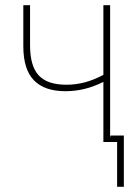

<svg xmlns="http://www.w3.org/2000/svg" viewBox="-20 -548 540 741"><path d="M379 0V-232Q341 -213 305 -204.5Q269 -196 232 -196Q152 -196 111 -238Q70 -280 70 -370V-528H96V-373Q96 -293 129.5 -257Q163 -221 236 -221Q272 -221 306.5 -230Q341 -239 379 -259V-528H405V-17L407 -25H458V173H432V0Z"/></svg>

Font: Noto Sans Mono ExtraCondensed Thin
Style: Regular
Weight: 100
Width: 2
Designer: Monotype Design Team
Foundry: Monotype Imaging Inc.
Version: Version 2.014; ttfautohint (v1.8.4.7-5d5b)